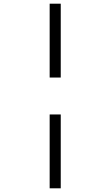

<svg xmlns="http://www.w3.org/2000/svg" viewBox="-20 -780 599 1040"><path d="M249 -360V-760H309V-360ZM249 240V-160H309V240Z"/></svg>

Font: NotoSerif-Regular
Style: Regular
Weight: 400
Designer: Monotype Design Team
Foundry: Monotype Imaging Inc.
Version: Version 2.007; ttfautohint (v1.8) -l 8 -r 50 -G 200 -x 14 -D